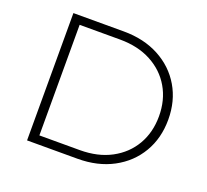

<svg xmlns="http://www.w3.org/2000/svg" viewBox="-120 -846 1067 992"><g transform="rotate(20 413.0 -350.0)"><path d="M122 0V-700H399Q510 -700 594 -655Q678 -610 724.5 -531Q771 -452 771 -350Q771 -248 724.5 -169Q678 -90 594 -45Q510 0 399 0ZM173 -46H395Q494 -46 567 -85Q640 -124 680 -192.5Q720 -261 720 -350Q720 -439 680 -507.5Q640 -576 567 -615Q494 -654 395 -654H173Z"/></g></svg>

Font: Montserrat Z Light
Style: Regular
Weight: 300
Designer: Julieta Ulanovsky
Foundry: Julieta Ulanovsky
Version: Version 8.000